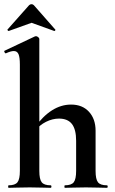

<svg xmlns="http://www.w3.org/2000/svg" viewBox="-20 -898 549 918"><path d="M21 -12Q52 -12 63.5 -26.5Q75 -41 75 -81V-589Q75 -624 68.5 -639Q62 -654 46 -654Q32 -654 8 -643H7Q4 -643 1.5 -648.5Q-1 -654 1 -655L147 -724L152 -725Q157 -725 162.5 -720.5Q168 -716 168 -712V-81Q168 -41 179.5 -26.5Q191 -12 222 -12Q226 -12 226 -6Q226 0 222 0Q196 0 180 -1L122 -2L62 -1Q47 0 21 0Q19 0 19 -6Q19 -12 21 -12ZM290 -12Q321 -12 332.5 -26.5Q344 -41 344 -81V-225Q344 -279 324 -305Q304 -331 262 -331Q231 -331 200 -315.5Q169 -300 151 -275L145 -287Q224 -398 320 -398Q374 -398 405.5 -363.5Q437 -329 437 -273V-81Q437 -41 448.5 -26.5Q460 -12 491 -12Q495 -12 495 -6Q495 0 491 0Q465 0 449 -1L391 -2L331 -1Q316 0 290 0Q288 0 288 -6Q288 -12 290 -12ZM131 -878Q137 -878 142 -873L244 -757Q245 -757 245 -755Q245 -753 242.5 -751Q240 -749 239 -750L131 -789L22 -750Q20 -749 17 -752.5Q14 -756 16 -757L119 -873Q124 -878 131 -878Z"/></svg>

Font: Cormorant Garamond
Style: Bold
Weight: 700
Designer: Christian Thalmann (Catharsis Fonts)
Foundry: Catharsis Fonts
Version: Version 4.000